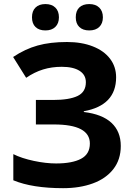

<svg xmlns="http://www.w3.org/2000/svg" viewBox="-20 -935 688 964"><path d="M46.9 -29.8V-161.1Q88.9 -140.1 149.7 -127.2Q210.4 -114.3 261.7 -114.3Q342.3 -114.3 386.7 -137.7Q431.2 -161.1 431.2 -214.4Q431.2 -310.1 251 -310.1H160.2V-433.1H245.6Q327.6 -433.1 369.4 -453.1Q411.1 -473.1 411.1 -522Q411.1 -559.1 379.6 -579.3Q348.1 -599.6 290 -599.6Q239.7 -599.6 196.3 -586.2Q152.8 -572.8 111.3 -544.4L45.9 -648.9Q106 -689 168.9 -706.5Q231.9 -724.1 316.4 -724.1Q390.1 -724.1 446 -702.1Q502 -680.2 532.5 -640.1Q563 -600.1 563 -546.9Q563 -405.8 400.9 -376.5V-372.6Q492.7 -361.8 539.6 -318.4Q586.4 -274.9 586.4 -202.1Q586.4 -133.8 549.1 -85.9Q511.7 -38.1 446.3 -14.2Q380.9 9.8 296.9 9.8Q142.1 9.8 46.9 -29.8ZM360.4 -848.1Q360.4 -880.4 378.2 -897.5Q396 -914.6 428.2 -914.6Q460.4 -914.6 478.5 -896.7Q496.6 -878.9 496.6 -848.1Q496.6 -817.4 478.5 -799.8Q460.4 -782.2 428.2 -782.2Q396 -782.2 378.2 -799.6Q360.4 -816.9 360.4 -848.1ZM140.6 -848.1Q140.6 -879.9 158.4 -897.2Q176.3 -914.6 208 -914.6Q239.7 -914.6 257.8 -897Q275.9 -879.4 275.9 -848.1Q275.9 -817.4 257.8 -799.8Q239.7 -782.2 208 -782.2Q176.3 -782.2 158.4 -799.3Q140.6 -816.4 140.6 -848.1Z"/></svg>

Font: Viking Open Sans
Style: Bold
Weight: 700
Foundry: Ascender Corporation
Version: Version 2.001